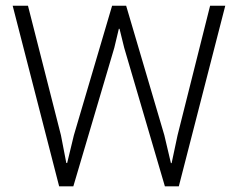

<svg xmlns="http://www.w3.org/2000/svg" viewBox="-20 -660 846 680"><path d="M79.1 -639.6 195.8 -181.2 214.8 -83 217.8 -82.5 241.7 -181.2 377 -639.6H426.8L562 -181.2L585.4 -82L587.9 -82.5L608.9 -181.2L724.1 -639.6H777.8L613.3 0H564L419.9 -490.7L403.3 -558.1H400.9L384.8 -490.7L239.7 0H189.5L24.9 -639.6Z"/></svg>

Font: Yantramanav Light
Style: Regular
Weight: 300
Version: Version 1.001;PS 1.0;hotconv 1.0.72;makeotf.lib2.5.5900; ttf